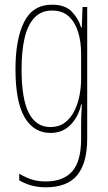

<svg xmlns="http://www.w3.org/2000/svg" viewBox="-20 -608 462 819"><path d="M202 -588Q258 -588 286.5 -558Q315 -528 326 -491H329L332 -578H352V-16Q352 87 309.5 139Q267 191 175 191Q112 191 62 161V133Q89 149 115 157.5Q141 166 175 166Q250 166 288 123Q326 80 326 -16V-63Q326 -86 326.5 -108.5Q327 -131 329 -162H326Q315 -111 281.5 -76Q248 -41 195 -41Q124 -41 85 -107.5Q46 -174 46 -313Q46 -441 83 -514.5Q120 -588 202 -588ZM202 -563Q155 -563 126 -531.5Q97 -500 84.5 -444Q72 -388 72 -313Q72 -186 103 -126Q134 -66 195 -66Q231 -66 256 -84.5Q281 -103 296.5 -133.5Q312 -164 319 -200Q326 -236 326 -272V-380Q326 -429 313.5 -470.5Q301 -512 274 -537.5Q247 -563 202 -563Z"/></svg>

Font: Noto Sans Tamil UI ExtraCondensed Thin
Style: Regular
Weight: 100
Width: 2
Designer: Jelle Bosma - Monotype Design Team
Foundry: Monotype Imaging Inc.
Version: Version 2.004; ttfautohint (v1.8.4.7-5d5b)